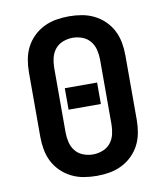

<svg xmlns="http://www.w3.org/2000/svg" viewBox="-84 -813 768 890"><g transform="rotate(-10 300.0 -367.5)"><path d="M300 8Q270 8 240 3Q210 -2 182.5 -15.5Q155 -29 133 -50.5Q111 -72 97.5 -98.5Q84 -125 78.5 -155Q73 -185 73 -215V-520Q73 -550 78.5 -580Q84 -610 97.5 -636.5Q111 -663 133 -684.5Q155 -706 182.5 -719.5Q210 -733 240 -738Q270 -743 300 -743Q330 -743 360 -738Q390 -733 417.5 -719.5Q445 -706 467 -684.5Q489 -663 502.5 -636.5Q516 -610 521.5 -580Q527 -550 527 -520V-215Q527 -185 521.5 -155Q516 -125 502.5 -98.5Q489 -72 467 -50.5Q445 -29 417.5 -15.5Q390 -2 360 3Q330 8 300 8ZM300 -93Q323 -93 345.5 -101.5Q368 -110 382.5 -128Q397 -146 402.5 -169Q408 -192 408 -215V-520Q408 -543 402.5 -566Q397 -589 382.5 -607Q368 -625 345.5 -633.5Q323 -642 300 -642Q277 -642 254.5 -633.5Q232 -625 217.5 -607Q203 -589 197.5 -566Q192 -543 192 -520V-215Q192 -192 197.5 -169Q203 -146 217.5 -128Q232 -110 254.5 -101.5Q277 -93 300 -93ZM224 -317V-418H376V-317Z"/></g></svg>

Font: Iosevka Fixed Extended
Style: Bold
Weight: 700
Width: 7
Monospace: yes
Designer: Belleve Invis
Foundry: Belleve Invis
Version: Version 24.1.1; ttfautohint (v1.8.4)